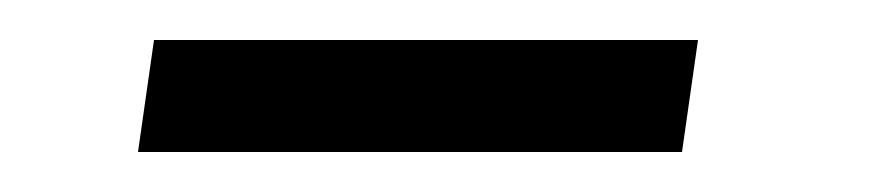

<svg xmlns="http://www.w3.org/2000/svg" viewBox="-20 -328 443 96"><path d="M57 -308H329L321 -252H49Z"/></svg>

Font: Plata Sans Light
Style: Italic
Weight: 300
Italic angle: -8°
Designer: Pablo Impallari, Andres Torresi, & Cristiano Sobral
Foundry: Pablo Impallari, Andres Torresi, & Cristiano Sobral
Version: Version 1.00;December 28, 2019;FontCreator 12.0.0.2547 64-bi